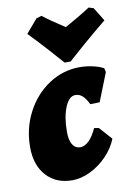

<svg xmlns="http://www.w3.org/2000/svg" viewBox="-85 -796 611 863"><g transform="rotate(-10 220.5 -364.0)"><path d="M188 -206Q188 -168 200.5 -148Q213 -128 236 -128Q256 -128 275.5 -147Q295 -166 311 -202L332 -199L384 -141Q368 -100 334 -64.5Q300 -29 257.5 -8.5Q215 12 175 12Q101 12 57 -36.5Q13 -85 13 -167Q13 -253 51 -325.5Q89 -398 153.5 -440.5Q218 -483 294 -483Q324 -483 353.5 -476.5Q383 -470 403 -459L407 -441L356 -312L313 -311Q300 -338 286 -350.5Q272 -363 253 -363Q225 -363 206.5 -318.5Q188 -274 188 -206ZM166 -740Q197 -715 265 -671Q337 -711 381 -740L403 -733L441 -671Q388 -628 331.5 -579Q275 -530 259 -515H232Q219 -530 175 -579Q131 -628 89 -671L142 -733Z"/></g></svg>

Font: Alegreya Black
Style: Italic
Weight: 900
Italic angle: -7°
Designer: Juan Pablo del Peral
Foundry: Huerta Tipografica
Version: Version 2.007; ttfautohint (v1.6)